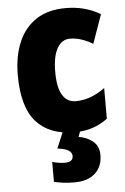

<svg xmlns="http://www.w3.org/2000/svg" viewBox="-56 -603 577 884"><g transform="rotate(-5 232.5 -161.5)"><path d="M273 10Q157 10 96 -58.5Q35 -127 35 -274Q35 -361 62.5 -426Q90 -491 144.5 -527Q199 -563 280 -563Q327 -563 366.5 -552.5Q406 -542 441 -521L394 -388Q367 -404 341 -412.5Q315 -421 288 -421Q251 -421 229.5 -383.5Q208 -346 208 -274Q208 -202 229.5 -167Q251 -132 291 -132Q360 -132 426 -181V-39Q394 -15 356.5 -2.5Q319 10 273 10ZM382 125Q382 178 348 209Q314 240 252 240Q224 240 200.5 237Q177 234 158 229V137Q175 142 189.5 144Q204 146 216 146Q254 146 254 118Q254 85 187 78L220 0H301L289 33Q328 39 355 61.5Q382 84 382 125Z"/></g></svg>

Font: Noto Sans Khmer UI Condensed Black
Style: Regular
Weight: 900
Width: 3
Designer: Danh Hong and the Monotype Design Team
Foundry: Monotype Imaging Inc.
Version: Version 2.002; ttfautohint (v1.8.4.7-5d5b)